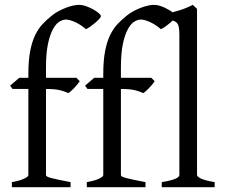

<svg xmlns="http://www.w3.org/2000/svg" viewBox="-20 -777 933 797"><path d="M651.4 0V-21Q672.4 -24.4 686.5 -28.1Q700.7 -31.7 709 -35.4Q717.3 -39.1 720.9 -43Q724.6 -46.9 724.6 -50.8V-632.8Q724.6 -654.8 721.7 -667Q718.8 -679.2 710.9 -685.1Q705.1 -689.5 696.8 -691.9Q691.9 -687 686 -682.1Q676.3 -673.8 665.8 -666.5Q655.3 -659.2 647.9 -655.8Q636.2 -666 624.3 -673.6Q612.3 -681.2 601.3 -686Q590.3 -690.9 580.8 -693.4Q571.3 -695.8 564.9 -695.8Q552.2 -695.8 537.8 -687.3Q523.4 -678.7 511 -656.2Q498.5 -633.8 490.2 -595.2Q481.9 -556.6 481.9 -496.1V-454.1H607.9L622.1 -439.9Q617.7 -433.1 611.1 -425.3Q604.5 -417.5 597.9 -410.6Q591.3 -403.8 585 -398.2Q578.6 -392.6 574.2 -390.6Q563 -396.5 542 -402.1Q521 -407.7 481.9 -407.7V-49.8Q481.9 -46.9 487.1 -43.9Q492.2 -41 504.4 -37.8Q516.6 -34.7 535.9 -30.5Q555.2 -26.4 584 -21V0H340.3V-21Q374 -26.9 391.4 -35.4Q408.7 -43.9 408.7 -49.8V-407.7H343.3L333 -421.4L371.1 -454.1H408.7V-469.2Q408.7 -526.9 416.5 -566.2Q424.3 -605.5 437.7 -632.6Q451.2 -659.7 468.8 -678Q486.3 -696.3 505.9 -711.9Q519 -722.7 534.7 -731Q550.3 -739.3 565.7 -745.1Q581.1 -751 595 -753.9Q608.9 -756.8 618.2 -756.8Q633.3 -756.8 649.4 -751Q665.5 -745.1 678.7 -737.3Q688.5 -731.9 696.3 -726.1Q709 -729.5 720.7 -732.9Q750 -741.2 780.3 -756.8L797.9 -740.2V-50.8Q797.9 -43.5 814.5 -35.6Q831.1 -27.8 871.1 -21V0ZM398.9 -710Q398.9 -706.1 391.8 -698.2Q384.8 -690.4 375 -682.1Q365.2 -673.8 354.7 -666.5Q344.2 -659.2 336.9 -655.8Q325.2 -666 313.2 -673.6Q301.3 -681.2 290.3 -686Q279.3 -690.9 269.8 -693.4Q260.3 -695.8 253.9 -695.8Q241.2 -695.8 226.8 -687.3Q212.4 -678.7 200 -656.2Q187.5 -633.8 179.2 -595.2Q170.9 -556.6 170.9 -496.1V-454.1H296.9L311 -439.9Q306.6 -433.1 300 -425.3Q293.5 -417.5 286.9 -410.6Q280.3 -403.8 273.9 -398.2Q267.6 -392.6 263.2 -390.6Q252 -396.5 231 -402.1Q210 -407.7 170.9 -407.7V-49.8Q170.9 -46.9 176 -43.9Q181.2 -41 193.4 -37.8Q205.6 -34.7 224.9 -30.5Q244.1 -26.4 272.9 -21V0H29.3V-21Q63 -26.9 80.3 -35.4Q97.7 -43.9 97.7 -49.8V-407.7H32.2L22 -421.4L60.1 -454.1H97.7V-469.2Q97.7 -526.9 105.5 -566.2Q113.3 -605.5 126.7 -632.6Q140.1 -659.7 157.7 -678Q175.3 -696.3 194.8 -711.9Q208 -722.7 223.6 -731Q239.3 -739.3 254.6 -745.1Q270 -751 283.9 -753.9Q297.9 -756.8 307.1 -756.8Q322.3 -756.8 338.4 -751Q354.5 -745.1 367.9 -737.5Q381.3 -730 390.1 -722.2Q398.9 -714.4 398.9 -710Z"/></svg>

Font: Noto Serif Devanagari
Style: Bold
Weight: 700
Designer: Monotype Design Team
Foundry: Monotype Imaging Inc.
Version: Version 1.01